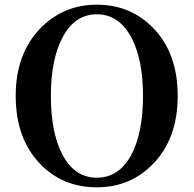

<svg xmlns="http://www.w3.org/2000/svg" viewBox="-20 -780 826 819"><path d="M245 -123Q297 -22 393 -22Q489 -22 542 -123Q590 -217 590 -371Q590 -523 542 -617Q489 -719 393 -719Q297 -719 245 -617Q197 -524 197 -371Q197 -216 245 -123ZM634 -660Q738 -553 738 -371Q738 -190 634 -82Q537 19 393 19Q248 19 152 -80Q47 -188 47 -371Q47 -551 152 -659Q250 -760 393 -760Q537 -760 634 -660Z"/></svg>

Font: `n[OS CN
Style: <[WOS[P|ûg*[NI>           
Weight: 700
Designer: Ryoko NISHIZUKA ¬âXZm¬º[P (kana & ideographs); Frank Grie√ühammer (Latin, Greek & Cyrillic); Wenlong ZHANG _ e¬á¬ü¬ô (b
Foundry: Adobe Systems Incorporated
Version: Version 1.00 April 7, 2017, initial release